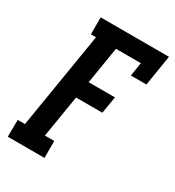

<svg xmlns="http://www.w3.org/2000/svg" viewBox="-177 -839 857 942"><g transform="rotate(30 251.0 -367.5)"><path d="M13 0 14 -96H55L144 -639H115V-735H502L474 -562H386L398 -639H257L223 -430H372L356 -334H207L168 -96H221V0Z"/></g></svg>

Font: Iosevka Curly Slab
Style: Bold Italic
Weight: 700
Italic angle: -9°
Monospace: yes
Designer: Belleve Invis
Foundry: Belleve Invis
Version: Version 22.1.2; ttfautohint (v1.8.4)